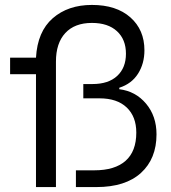

<svg xmlns="http://www.w3.org/2000/svg" viewBox="-20 -759 694 779"><path d="M21 -458V-525H126Q132 -631 194 -685Q256 -739 353 -739Q452 -739 509 -688.5Q566 -638 566 -555Q566 -501 540 -460Q514 -419 464 -403V-397Q530 -389 572.5 -338.5Q615 -288 615 -214Q615 -115 552 -57.5Q489 0 371 0H288V-68H363Q446 -68 489.5 -106.5Q533 -145 533 -221Q533 -286 494 -323Q455 -360 384 -360H318V-418H355Q420 -418 455.5 -451Q491 -484 491 -541Q491 -599 454.5 -632.5Q418 -666 353 -666Q283 -666 245 -625Q207 -584 207 -509V0H126V-458Z"/></svg>

Font: Mona Sans
Style: Regular
Weight: 400
Designer: Deni Anggara
Foundry: GitHub
Version: Version 2.000;Glyphs 3.2.3 (3260)